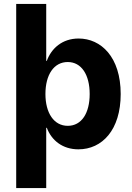

<svg xmlns="http://www.w3.org/2000/svg" viewBox="-20 -748 669 972"><path d="M377 8C497 8 591 -90 591 -272C591 -460 491 -553 378 -553C295 -553 240 -503 217 -440H214V-728H62V204H214V-101H217C241 -37 297 8 377 8ZM210 -272C210 -370 253 -434 323 -434C392 -434 434 -370 434 -272C434 -175 393 -111 323 -111C253 -111 210 -176 210 -272Z"/></svg>

Font: Wafeq
Style: Bold
Weight: 700
Designer: Rasmus Andersson & Azza Alameddine
Foundry: Google & TypeTogether
Version: Version 3.000;FEAKit 1.0